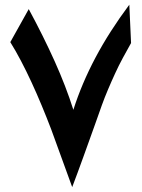

<svg xmlns="http://www.w3.org/2000/svg" viewBox="-20 -741 597 809"><path d="M532.2 -559.6Q515.6 -530.3 497.8 -497.3Q480 -464.4 465.3 -432.1Q449.7 -398.4 435.1 -363.8Q420.4 -329.1 409.2 -297.9Q403.3 -280.3 396 -260.7Q388.7 -241.2 381.8 -220.7Q370.1 -188 357.4 -152.6Q344.7 -117.2 332 -82Q319.3 -46.9 307.1 -13.7Q294.9 19.5 284.2 47.4L195.8 -195.8Q176.8 -245.6 155.8 -296.1Q134.8 -346.7 112.8 -394.3Q90.8 -441.9 68.1 -485.1Q45.4 -528.3 23.4 -563.5L101.1 -702.6Q163.1 -587.9 210.4 -482.7Q257.8 -377.4 289.1 -278.3Q324.2 -388.7 382.3 -498.3Q440.4 -607.9 524.9 -721.2Z"/></svg>

Font: XB Khoramshahr
Style: Bold
Weight: 700
Designer: Behnam
Foundry: Irmug
Version: Version 8.005 2009